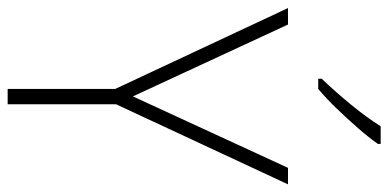

<svg xmlns="http://www.w3.org/2000/svg" viewBox="-270 -720 990 489"><g transform="rotate(90 224.5 -475.0)"><path d="M225 -319 407 -714H449L245 -276V0H206V-274L0 -714H42ZM346 -943Q330 -920 306 -892.5Q282 -865 256 -838Q230 -811 206 -791H180V-800Q212 -833 246 -874.5Q280 -916 301 -950H346Z"/></g></svg>

Font: Noto Sans Sinhala UI SemiCondensed ExtraLight
Style: Regular
Weight: 200
Width: 4
Designer: Jelle Bosma - Monotype Design Team
Foundry: Monotype Imaging Inc.
Version: Version 2.006; ttfautohint (v1.8.4.7-5d5b)